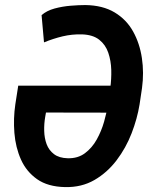

<svg xmlns="http://www.w3.org/2000/svg" viewBox="-20 -741 622 771"><path d="M241.2 10.3Q171.9 8.8 128.9 -21.5Q85.9 -51.8 64.2 -100.3Q42.5 -148.9 37.8 -207Q33.2 -265.1 41.5 -321.8L53.2 -397H462.4L443.8 -288.6L164.6 -289.1L161.6 -272Q156.7 -244.1 157.5 -215.3Q158.2 -186.5 167.2 -162.1Q176.3 -137.7 196.8 -122.1Q217.3 -106.4 252 -105.5Q292.5 -104.5 321 -125.7Q349.6 -147 368.4 -180.7Q387.2 -214.4 397.9 -252Q408.7 -289.6 413.1 -321.3L422.9 -388.2Q427.7 -423.3 426.8 -460.2Q425.8 -497.1 414.8 -529.3Q403.8 -561.5 378.4 -581.5Q353 -601.6 308.6 -603Q269 -604 231.2 -595Q193.4 -585.9 156.7 -570.8L147 -680.2Q167.5 -698.2 199 -706.8Q230.5 -715.3 263.7 -718Q296.9 -720.7 322.8 -720.7Q392.6 -719.7 440.2 -691.2Q487.8 -662.6 514.4 -614.7Q541 -566.9 549.8 -507.8Q558.6 -448.7 550.3 -387.7L540.5 -321.8Q531.2 -264.6 508.5 -205.8Q485.8 -147 448.2 -97.4Q410.6 -47.9 359.1 -18.1Q307.6 11.7 241.2 10.3Z"/></svg>

Font: Roboto Condensed SemiBold
Style: Italic
Weight: 600
Italic angle: -12°
Designer: Christian Robertson
Foundry: Google
Version: Version 3.008; 2023